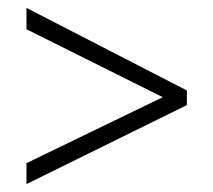

<svg xmlns="http://www.w3.org/2000/svg" viewBox="-20 -565 540 486"><path d="M47 -152 392 -319 47 -491V-545L453 -336V-299L47 -99Z"/></svg>

Font: Noto Sans Gurmukhi SemiCondensed Light
Style: Regular
Weight: 300
Width: 4
Designer: Jelle Bosma - Monotype Design Team
Foundry: Monotype Imaging Inc.
Version: Version 2.004; ttfautohint (v1.8.4.7-5d5b)